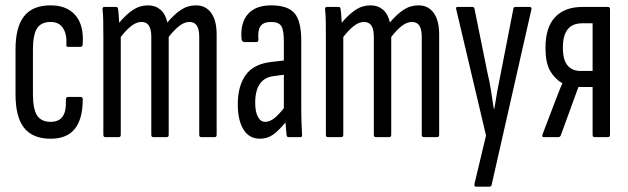

<svg xmlns="http://www.w3.org/2000/svg" viewBox="-20 -512 2344 717"><path d="M169 6Q102 6 70 -34.5Q38 -75 38 -159V-328Q38 -411 70 -451.5Q102 -492 169 -492Q210 -492 238 -475Q266 -458 279 -426Q292 -394 289 -349Q289 -337 281 -337H234Q230 -337 228.5 -339.5Q227 -342 228 -346Q230 -385 215 -407.5Q200 -430 169 -430Q134 -430 118.5 -406.5Q103 -383 103 -326V-160Q103 -105 118.5 -81Q134 -57 169 -57Q200 -57 214 -77Q228 -97 226 -139Q226 -150 234 -150H281Q289 -150 289 -141Q289 -68 259.5 -31Q230 6 169 6Z M373 0Q366 0 366 -9V-366Q366 -408 365.5 -434.5Q365 -461 363 -475Q362 -486 369 -486H415Q420 -486 421 -477Q423 -464 423.5 -452Q424 -440 425 -427Q451 -458 476.5 -475Q502 -492 533 -492Q560 -492 579 -476Q598 -460 605 -428Q630 -458 655.5 -475Q681 -492 712 -492Q748 -492 768.5 -464Q789 -436 789 -383V-9Q789 0 782 0H731Q724 0 724 -9V-374Q724 -403 715 -416.5Q706 -430 687 -430Q669 -430 650 -415.5Q631 -401 610 -374V-9Q610 0 603 0H552Q545 0 545 -9V-374Q545 -403 536 -416.5Q527 -430 508 -430Q490 -430 471 -415.5Q452 -401 431 -374V-9Q431 0 424 0Z M1057 0Q1051 0 1050 -9Q1048 -27 1046 -54.5Q1044 -82 1044 -101L1040 -106V-358Q1040 -399 1030.5 -414.5Q1021 -430 992 -430Q964 -430 953 -414.5Q942 -399 945 -364Q945 -355 937 -355H893Q883 -355 882 -367Q877 -426 905.5 -459Q934 -492 993 -492Q1054 -492 1079.5 -463Q1105 -434 1105 -360V-120Q1105 -80 1106 -52Q1107 -24 1108 -10Q1109 0 1103 0ZM950 6Q911 6 889.5 -28Q868 -62 868 -123Q868 -191 898 -232.5Q928 -274 996 -281L1048 -287V-234L1003 -228Q968 -224 950.5 -199Q933 -174 933 -128Q933 -95 943 -76Q953 -57 970 -57Q987 -57 1004.5 -70.5Q1022 -84 1050 -121L1053 -63Q1023 -26 1001 -10Q979 6 950 6Z M1204 0Q1197 0 1197 -9V-366Q1197 -408 1196.5 -434.5Q1196 -461 1194 -475Q1193 -486 1200 -486H1246Q1251 -486 1252 -477Q1254 -464 1254.5 -452Q1255 -440 1256 -427Q1282 -458 1307.5 -475Q1333 -492 1364 -492Q1391 -492 1410 -476Q1429 -460 1436 -428Q1461 -458 1486.5 -475Q1512 -492 1543 -492Q1579 -492 1599.5 -464Q1620 -436 1620 -383V-9Q1620 0 1613 0H1562Q1555 0 1555 -9V-374Q1555 -403 1546 -416.5Q1537 -430 1518 -430Q1500 -430 1481 -415.5Q1462 -401 1441 -374V-9Q1441 0 1434 0H1383Q1376 0 1376 -9V-374Q1376 -403 1367 -416.5Q1358 -430 1339 -430Q1321 -430 1302 -415.5Q1283 -401 1262 -374V-9Q1262 0 1255 0Z M1757 185Q1750 185 1752 174L1795 -6L1684 -476Q1681 -486 1688 -486H1744Q1751 -486 1752 -479L1800 -242Q1808 -209 1813.5 -174Q1819 -139 1824 -106H1826Q1831 -139 1837.5 -174.5Q1844 -210 1851 -243L1897 -479Q1898 -486 1905 -486H1959Q1962 -486 1964 -483Q1966 -480 1964 -475L1816 178Q1815 185 1808 185Z M2010 0Q2003 0 2006 -10L2049 -123Q2057 -143 2064.5 -163Q2072 -183 2080 -200V-201Q2051 -218 2034 -248Q2017 -278 2017 -333Q2017 -410 2053 -448Q2089 -486 2154 -486H2251Q2258 -486 2258 -477V-9Q2258 0 2251 0H2200Q2193 0 2193 -9V-187H2140L2074 -6Q2071 0 2066 0ZM2148 -247H2193V-425H2154Q2118 -425 2100 -402.5Q2082 -380 2082 -334Q2082 -288 2099.5 -267.5Q2117 -247 2148 -247Z"/></svg>

Font: Sofia Sans Extra Condensed
Style: Regular
Weight: 400
Designer: Botio Nikoltchev, Ani Petrova
Foundry: lettersoup
Version: Version 4.101